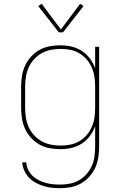

<svg xmlns="http://www.w3.org/2000/svg" viewBox="-20 -776 640 1009"><path d="M296 213Q274 213 251.5 210.5Q229 208 208 201.5Q187 195 167 184Q147 173 132 157Q117 141 107.5 120Q98 99 97 77H118Q119 96 127.5 114.5Q136 133 150 147Q164 161 181.5 170Q199 179 218 184.5Q237 190 257 192Q277 194 296 194Q322 194 347.5 189Q373 184 395.5 171Q418 158 435 138.5Q452 119 462.5 95.5Q473 72 476.5 46.5Q480 21 480 -5V-113Q470 -85 452 -61Q434 -37 409 -21Q384 -5 355 1.5Q326 8 296 8Q268 8 239.5 2.5Q211 -3 186.5 -17Q162 -31 142.5 -52.5Q123 -74 111.5 -99.5Q100 -125 95.5 -153.5Q91 -182 91 -210V-320Q91 -348 95.5 -376.5Q100 -405 111.5 -430.5Q123 -456 142.5 -477.5Q162 -499 186.5 -513Q211 -527 239.5 -532.5Q268 -538 296 -538Q326 -538 355 -531.5Q384 -525 409 -509Q434 -493 452 -469Q470 -445 480 -417V-530H501V-5Q501 23 496.5 51.5Q492 80 480.5 105.5Q469 131 449.5 152.5Q430 174 405.5 188Q381 202 353 207.5Q325 213 296 213ZM299 -11Q325 -11 350 -16Q375 -21 397 -34Q419 -47 436 -67Q453 -87 463 -110.5Q473 -134 476.5 -159Q480 -184 480 -210V-320Q480 -346 476.5 -371Q473 -396 463 -419.5Q453 -443 436 -463Q419 -483 397 -496Q375 -509 350 -514Q325 -519 299 -519Q273 -519 247.5 -514Q222 -509 199.5 -496.5Q177 -484 159 -464.5Q141 -445 130.5 -421Q120 -397 116 -371.5Q112 -346 112 -320V-210Q112 -184 116 -158.5Q120 -133 130.5 -109Q141 -85 159 -65.5Q177 -46 199.5 -33.5Q222 -21 247.5 -16Q273 -11 299 -11ZM289 -606 181 -744 199 -756 300 -621 401 -756 419 -744 311 -606Z"/></svg>

Font: Iosevka Curly Thin Extended
Style: Regular
Weight: 100
Width: 7
Monospace: yes
Designer: Belleve Invis
Foundry: Belleve Invis
Version: Version 11.1.0; ttfautohint (v1.8.3)